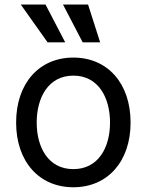

<svg xmlns="http://www.w3.org/2000/svg" viewBox="-20 -803 638 835"><path d="M299 11.4C448.2 11.4 547.9 -100.9 547.9 -269.9C547.9 -440.3 448.2 -552.6 299 -552.6C149.9 -552.6 50.1 -440.3 50.1 -269.9C50.1 -100.9 149.9 11.4 299 11.4ZM70.3 -783.4 186.8 -619H263.5L177.9 -783.4ZM139.6 -269.9C139.6 -378.2 190 -474.1 299 -474.1C408 -474.1 458.5 -378.2 458.5 -269.9C458.5 -161.9 408 -67.5 299 -67.5C190 -67.5 139.6 -161.9 139.6 -269.9ZM253.9 -783.4 339.5 -619H415.5L362.9 -783.4Z"/></svg>

Font: Margiela Sans Text
Style: Regular
Weight: 400
Designer: Stefan Endress, Andreas Faust
Version: Version 1.100;FEAKit 1.0